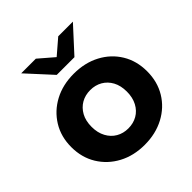

<svg xmlns="http://www.w3.org/2000/svg" viewBox="-201 -900 1056 1056"><g transform="rotate(-45 327.5 -371.5)"><path d="M327.5 7.6Q242 7.6 175.5 -28Q109 -63.6 70.7 -126.2Q32.5 -188.8 32.5 -269.3Q32.5 -350.4 70.9 -412.6Q109.3 -474.8 175.5 -510.2Q241.8 -545.5 327.5 -545.5Q413.3 -545.5 480.1 -510.2Q546.9 -474.9 584.7 -412.7Q622.6 -350.6 622.6 -269.3Q622.6 -188.6 584.8 -126.1Q547 -63.6 480 -28Q413 7.6 327.5 7.6ZM327.5 -120.1Q367 -120.1 397.9 -137.9Q428.7 -155.6 446.8 -189.5Q464.8 -223.3 464.8 -269.2Q464.8 -316 446.8 -349.2Q428.7 -382.3 397.9 -400.1Q367 -417.8 327.8 -417.8Q288.7 -417.8 257.8 -400.1Q226.9 -382.3 208.6 -349.2Q190.3 -316 190.3 -269.2Q190.3 -223.3 208.6 -189.5Q226.9 -155.6 257.8 -137.9Q288.6 -120.1 327.5 -120.1ZM256.9 -607 124.7 -751.3H238.7L377.1 -632.2H274.4L412.8 -751.3H526.8L394.6 -607Z"/></g></svg>

Font: Montserrat Thin
Style: Regular
Weight: 100
Designer: Julieta Ulanovsky
Foundry: Julieta Ulanovsky
Version: Version 9.000